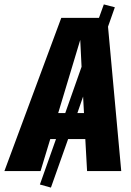

<svg xmlns="http://www.w3.org/2000/svg" viewBox="-72 -776 593 871"><path d="M323 0 315 -145H237L159 75L109 61L182 -145H156L112 0H-52L206 -695H377L399 -756L449 -743L418 -655L478 0ZM192 -263H224L298 -473L292 -595ZM279 -263H309L305 -338Z"/></svg>

Font: Fira Sans Extra Condensed ExtraBold
Style: Italic
Weight: 800
Width: 3
Italic angle: -8°
Designer: Carrois Corporate & Edenspiekermann AG
Foundry: Carrois Corporate GbR & Edenspiekermann AG
Version: Version 4.203